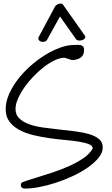

<svg xmlns="http://www.w3.org/2000/svg" viewBox="-20 -1085 642 1105"><path d="M101.6 -29.3Q102.5 -35.2 129.4 -43.9Q156.2 -52.7 196.3 -64.9Q236.3 -77.1 285.2 -93.3Q334 -109.4 379.4 -129.9Q424.8 -150.4 460.9 -175.3Q497.1 -200.2 513.7 -230.5Q513.7 -246.1 492.2 -254.9Q470.7 -263.7 435.5 -269.5Q400.4 -275.4 355.5 -279.3Q310.5 -283.2 263.2 -290Q215.8 -296.9 170.9 -307.6Q126 -318.4 90.8 -337.4Q55.7 -356.4 34.2 -385.3Q12.7 -414.1 12.7 -457Q12.7 -499 31.7 -542.5Q50.8 -585.9 82 -627Q113.3 -668 153.8 -704.1Q194.3 -740.2 238.3 -767.6Q282.2 -794.9 325.2 -810.5Q368.2 -826.2 405.3 -826.2Q415 -826.2 425.8 -826.7Q436.5 -827.1 444.8 -825.2Q453.1 -823.2 458.5 -816.9Q463.9 -810.5 463.9 -797.9Q463.9 -766.6 443.4 -752.9Q422.9 -739.3 393.6 -739.3L351.6 -752.9Q327.1 -752.9 296.4 -738.8Q265.6 -724.6 234.4 -700.7Q203.1 -676.8 173.3 -646Q143.6 -615.2 120.6 -582.5Q97.7 -549.8 83.5 -517.1Q69.3 -484.4 69.3 -458Q69.3 -424.8 90.8 -403.8Q112.3 -382.8 147.5 -370.1Q182.6 -357.4 228 -351.1Q273.4 -344.7 320.3 -339.8Q367.2 -335 412.6 -329.1Q458 -323.2 493.2 -313Q528.3 -302.7 549.8 -284.7Q571.3 -266.6 571.3 -236.3Q571.3 -207 547.9 -177.7Q524.4 -148.4 486.3 -121.6Q448.2 -94.7 398.9 -71.8Q349.6 -48.8 299.8 -32.7Q250 -16.6 202.6 -7.8Q155.3 1 121.1 0Q111.3 0 104.5 -6.8Q97.7 -13.7 101.6 -29.3ZM249 -852.5Q242.2 -846.7 233.4 -844.7Q224.6 -842.8 216.8 -845.2Q209 -847.7 204.1 -853.5Q199.2 -859.4 201.2 -869.1L296.9 -1047.9Q297.9 -1050.8 304.7 -1055.7Q311.5 -1060.5 319.3 -1063Q327.1 -1065.4 334.5 -1064Q341.8 -1062.5 345.7 -1053.7L464.8 -884.8Q473.6 -874 469.7 -866.7Q465.8 -859.4 457 -855.5Q448.2 -851.6 437 -851.6Q425.8 -851.6 419.9 -856.4L325.2 -990.2Z"/></svg>

Font: Shadows Into Light Two
Style: Regular
Weight: 400
Designer: Kimberly Geswein
Foundry: Kimberly Geswein
Version: Version 1.003 2012